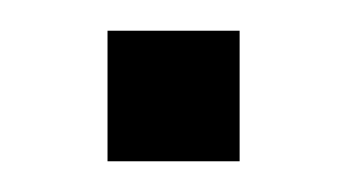

<svg xmlns="http://www.w3.org/2000/svg" viewBox="-20 -67 228 125"><path d="M50 -47H136V38H50Z"/></svg>

Font: BM HANNA Air
Style: Regular
Weight: 400
Designer: Woowa Brothers : Cheoljun Lim; Soyoung Lee; Taehyun Cha; Byungsun Park; Minjin Kim; Hyesun Chae; Myungsoo Han; Bongjin K
Foundry: Sandoll Communications Inc.
Version: Version 1.000;PS 1;hotconv 16.6.51;makeotf.lib2.5.65220